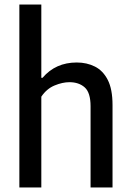

<svg xmlns="http://www.w3.org/2000/svg" viewBox="-20 -828 578 848"><path d="M65.5 0V-808H162.5V-484.5H168Q225.5 -552 319 -552Q363.5 -552 399.2 -534Q435 -516 456 -475Q477 -434 477 -364V0H380V-358.5Q380 -419 354.2 -442Q328.5 -465 286.5 -465Q256 -465 221 -450.5Q186 -436 162.5 -401V0Z"/></svg>

Font: Encode Sans Semi Condensed Medium
Style: Regular
Weight: 500
Width: 4
Designer: Multiple Designers
Foundry: Impallari Type
Version: Version 3.000; ttfautohint (v1.8.3) -l 8 -r 50 -G 200 -x 14 